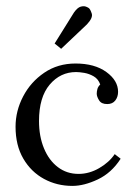

<svg xmlns="http://www.w3.org/2000/svg" viewBox="-20 -595 440 627"><path d="M216.4 12.1Q165.7 12.1 123.6 -10.8Q81.4 -33.7 56.1 -77Q30.8 -120.3 30.8 -181.2Q30.8 -232.9 55.6 -280.2Q80.3 -327.5 124.5 -357.5Q168.7 -387.6 226.6 -387.6Q289.3 -387.6 327.5 -359.7Q365.6 -331.9 365.6 -295.2Q365.6 -278.7 356.6 -267Q347.6 -255.2 330.4 -255.2Q311.3 -254.9 303.6 -267.3Q295.9 -279.8 295.9 -289Q295.9 -296.3 298.1 -304.4Q300.3 -312.4 307.3 -319Q301.1 -337 286.2 -345.6Q271.4 -354.2 255.2 -357Q239.1 -359.7 228.5 -359.7Q177.1 -359.7 142.3 -318.7Q107.4 -277.6 107.4 -199.9Q107.4 -149.6 123.6 -110.6Q139.7 -71.5 168.9 -49.3Q198 -27.1 236.5 -27.1Q271.4 -27.1 304 -46Q336.6 -64.9 354.6 -91.7L374 -76.6Q344 -30.1 299.2 -9Q254.5 12.1 216.4 12.1ZM179.7 -435.6 158.4 -452.9 221.5 -554.1Q232.9 -570.2 243.3 -573.2Q253.8 -576.1 261.1 -573.2Q268.4 -570.2 270.3 -568.4Q275 -564.7 279.6 -550.8Q284.2 -536.9 263.7 -515.2Z"/></svg>

Font: Parastoo
Style: Regular
Weight: 400
Foundry: Saber Rastikerdar (saber.rastikerdar@gmail.com)
Version: Version 3.000